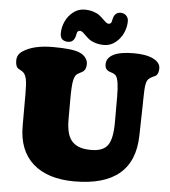

<svg xmlns="http://www.w3.org/2000/svg" viewBox="-62 -1005 961 1084"><g transform="rotate(5 418.0 -463.5)"><path d="M515.1 -880.9Q522.5 -880.9 526.6 -885Q530.8 -889.2 531.7 -893.3Q532.7 -897.5 535.2 -908.7Q543.5 -948.7 578.1 -948.7Q596.7 -948.7 609.4 -936.3Q622.1 -923.8 622.1 -904.3Q622.1 -871.1 607.4 -838.1Q592.8 -805.2 564 -782.2Q535.2 -759.3 500 -759.3Q472.2 -759.3 450 -766.4Q427.7 -773.4 414.8 -783.4Q401.9 -793.5 392.3 -803.2Q382.8 -813 374.3 -820.1Q365.7 -827.1 357.9 -827.1Q350.6 -827.1 346.4 -823Q342.3 -818.8 341.3 -814.7Q340.3 -810.5 337.9 -799.3Q329.6 -759.3 294.9 -759.3Q276.9 -759.3 263.9 -769Q251 -778.8 251 -803.7Q251 -837.4 265.6 -870.4Q280.3 -903.3 309.1 -926Q337.9 -948.7 373 -948.7Q400.9 -948.7 423.1 -941.7Q445.3 -934.6 458.3 -924.6Q471.2 -914.6 480.7 -904.8Q490.2 -895 498.8 -887.9Q507.3 -880.9 515.1 -880.9ZM747.1 -441.9 743.2 -267.1Q737.3 22.5 399.4 22.5Q248.5 22.5 165.3 -51Q82 -124.5 82 -264.2V-445.3Q82 -503.4 77.1 -526.9Q72.3 -550.3 62 -562.5Q56.6 -569.3 43.7 -575.9Q30.8 -582.5 27.3 -585.4Q13.7 -597.7 13.7 -628.9Q13.7 -662.1 42.5 -681.6Q102.5 -722.7 213.9 -722.7Q321.8 -722.7 362.8 -706.1Q387.2 -696.3 399.9 -679.4Q412.6 -662.6 412.6 -643.6Q412.6 -615.2 397.5 -602.1Q392.1 -597.7 379.9 -591.6Q367.7 -585.4 362.8 -582Q349.1 -572.3 343 -542.2Q336.9 -512.2 336.9 -433.6V-324.2Q336.9 -276.4 346.4 -244.1Q356 -211.9 375.5 -194.3Q395 -176.8 419.7 -169.7Q444.3 -162.6 479.5 -162.6Q545.9 -162.6 572.5 -199.2Q599.1 -235.8 599.1 -329.1V-473.6Q599.1 -570.8 580.6 -593.3Q572.8 -602.5 555.2 -607.9Q537.6 -613.3 532.7 -617.7Q527.3 -623 524.9 -625.7Q522.5 -628.4 520.3 -635.3Q518.1 -642.1 518.1 -651.9Q518.1 -688 556.9 -707.8Q595.7 -727.5 671.9 -727.5Q742.7 -727.5 782.5 -707.5Q822.3 -687.5 822.3 -654.8Q822.3 -625 807.6 -612.8Q806.6 -611.8 786.6 -602.5Q766.6 -593.3 759.3 -579.1Q757.3 -575.7 755.9 -571.3Q754.4 -566.9 753.2 -561Q752 -555.2 751.2 -550Q750.5 -544.9 749.8 -536.6Q749 -528.3 748.8 -522.2Q748.5 -516.1 748.3 -504.9Q748 -493.7 747.8 -486.3Q747.6 -479 747.3 -465.1Q747.1 -451.2 747.1 -441.9Z"/></g></svg>

Font: Cooper* Black
Style: Regular
Weight: 900
Designer: Owen Earl
Foundry: indestructible type*
Version: Version 0.001